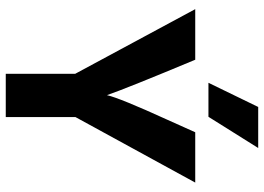

<svg xmlns="http://www.w3.org/2000/svg" viewBox="-148 -790 938 683"><g transform="rotate(90 321.5 -449.0)"><path d="M396 -721H275L361 -898H507ZM397 0H243V-247L13 -674H193Q294 -432 319 -360Q329 -405 407 -576L451 -674H630L397 -248Z"/></g></svg>

Font: Hind Colombo
Style: Bold
Weight: 700
Designer: Jyotish Sonowal, Aditi Pimprikar
Foundry: Indian Type Foundry
Version: Version 1.000;PS 1.0;hotconv 1.0.86;makeotf.lib2.5.63406; tt